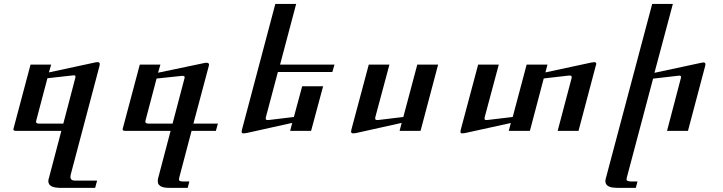

<svg xmlns="http://www.w3.org/2000/svg" viewBox="-20 -647 3574 949"><path d="M352.1 -261.7Q353 -267.1 353 -268.6Q352.5 -276.4 340.8 -274.4L214.4 -260.3L159.2 -51.3Q158.2 -45.9 158.2 -44.4Q158.2 -36.1 173.8 -36.1H293ZM460 245.6 450.2 281.7H284.2Q253.9 281.7 238.3 275.4Q219.2 267.6 218.8 248Q218.8 240.7 221.7 233.4L283.2 0H61.5Q46.4 0 45.9 -6.8Q45.9 -9.3 47.9 -15.6L130.9 -327.6H232.9L221.7 -289.1L455.1 -339.4Q458 -339.8 460 -339.8Q461.9 -339.8 462.4 -339.8Q472.7 -339.8 473.1 -330.6Q473.1 -326.2 472.2 -322.8L329.6 215.8Q328.1 222.2 328.1 226.6Q328.1 245.6 349.6 245.6Z M1057.1 -36.1 1046.9 0H926.8L867.2 226.1Q866.2 230.5 865.5 233.6Q864.7 236.8 864.7 239.3Q864.7 246.1 870.4 248Q876 250 888.7 250H916L907.7 281.7H824.2Q812 281.7 800.3 280.8Q788.6 279.8 779.5 276.1Q770.5 272.5 765.1 265.9Q759.8 259.3 759.8 248Q759.8 240.7 761.7 233.4L823.2 0H601.6Q586.9 0 585.9 -6.8Q585.9 -9.8 587.9 -15.6L670.9 -327.6H772.9L761.2 -287.6L994.1 -336.4Q995.6 -336.9 999.5 -336.9Q1004.9 -336.9 1009 -335Q1013.2 -333 1013.2 -327.6Q1013.2 -324.7 1011.7 -319.8L936 -36.1ZM891.6 -258.8Q892.6 -261.2 892.6 -263.2Q892.6 -265.1 892.6 -265.6Q892.6 -269.5 889.4 -270.8Q886.2 -272 882.8 -272H879.4L753.9 -258.8L699.2 -51.3Q698.2 -47.4 698.2 -46.4Q698.2 -40.5 702.9 -38.3Q707.5 -36.1 714.4 -36.1H833Z M1633.3 -327.6 1622.6 -291H1353.5L1293.9 -66.9Q1293 -61.5 1293.5 -60.5Q1293.5 -53.7 1302.7 -53.7Q1308.6 -53.7 1311.5 -54.2L1432.6 -68.8L1473.6 -220.7H1577.1L1517.6 0H1414.1L1424.3 -39.6L1197.8 10.7Q1189 12.2 1183.6 12.2Q1174.3 12.2 1174.3 4.4Q1174.3 0.5 1175.8 -5.4L1340.8 -627.4H1443.8L1364.3 -327.6Z M2145.5 -327.6 2058.6 0H1955.1L1965.3 -39.6L1739.3 10.7Q1730.5 12.2 1726.1 12.2Q1715.3 12.2 1715.3 3.9Q1715.3 0 1716.8 -6.3L1802.7 -327.6H1904.8L1835 -67.4Q1834 -62 1834.5 -60.5Q1834.5 -53.7 1845.2 -53.7Q1850.1 -54.2 1852.5 -54.2L1973.6 -68.8L2042.5 -327.6Z M2924.8 -322.3 2839.4 0H2736.3L2805.2 -260.7Q2809.1 -275.9 2790.5 -273.4L2667.5 -259.3L2599.1 0H2494.6L2504.9 -39.1L2278.3 10.7Q2269.5 12.2 2264.6 12.2Q2255.9 12.2 2255.9 4.9Q2255.9 1 2257.3 -5.4L2343.3 -327.6H2445.3L2375.5 -66.9Q2374.5 -61.5 2375 -59.6Q2375 -53.7 2383.8 -53.7Q2388.2 -53.7 2391.6 -54.2L2514.2 -68.8L2583 -327.6H2686L2675.8 -289.1L2902.8 -337.9Q2914.6 -339.8 2917 -339.8Q2926.8 -339.8 2927.2 -331.5Q2927.2 -328.1 2924.8 -322.3Z M3465.3 -320.3 3380.4 0H3276.9L3345.2 -260.3Q3346.2 -264.6 3346.2 -266.1Q3346.2 -274.4 3334.5 -272.9L3208 -258.3L3079.1 227.1Q3076.7 235.8 3076.7 238.3Q3076.7 242.7 3079.1 245.1Q3085 250 3102.1 250H3130.9L3122.6 281.7H3037.6Q3011.2 281.7 2996.1 277.3Q2972.7 270 2972.2 248.5Q2972.2 241.2 2974.6 233.9L3203.6 -627.4H3305.7L3214.8 -287.1L3444.8 -336.4Q3453.1 -338.4 3457 -338.4Q3466.3 -338.4 3466.8 -330.1Q3466.8 -326.7 3465.3 -320.3Z"/></svg>

Font: Arian Grqi
Style: Regular
Weight: 400
Designer: Ruben Hakobyan (Tarumian)
Foundry: Ruben Hakobyan (Tarumian)
Version: Version 1.003